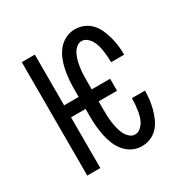

<svg xmlns="http://www.w3.org/2000/svg" viewBox="-130 -654 761 777"><g transform="rotate(-30 250.0 -265.0)"><path d="M318 8Q295 8 274.5 -2Q254 -12 239.5 -29.5Q225 -47 216.5 -68Q208 -89 203.5 -111Q199 -133 197 -155.5Q195 -178 195 -200V-237H127V0H66V-530H127V-293H195V-330Q195 -352 197 -374.5Q199 -397 203.5 -419Q208 -441 216.5 -462Q225 -483 239.5 -500.5Q254 -518 274.5 -528Q295 -538 318 -538Q339 -538 358.5 -530Q378 -522 392.5 -506.5Q407 -491 415.5 -471.5Q424 -452 429.5 -432Q435 -412 437.5 -391Q440 -370 440 -349H379Q379 -363 378 -376Q377 -389 375 -402.5Q373 -416 369.5 -429Q366 -442 359.5 -453.5Q353 -465 342 -474Q331 -483 318 -483Q303 -483 291.5 -472Q280 -461 274 -447.5Q268 -434 264.5 -419.5Q261 -405 259 -390Q257 -375 256.5 -360Q256 -345 256 -330V-293H342V-237H256V-200Q256 -185 256.5 -170Q257 -155 259 -140Q261 -125 264.5 -110.5Q268 -96 274 -82.5Q280 -69 291.5 -58Q303 -47 318 -47Q331 -47 342 -56Q353 -65 359.5 -76.5Q366 -88 369.5 -101Q373 -114 375 -127.5Q377 -141 378 -154Q379 -167 379 -181H440Q440 -160 437.5 -139Q435 -118 429.5 -98Q424 -78 415.5 -58.5Q407 -39 392.5 -23.5Q378 -8 358.5 0Q339 8 318 8Z"/></g></svg>

Font: Iosevka Term Light
Style: Regular
Weight: 300
Monospace: yes
Designer: Belleve Invis
Foundry: Belleve Invis
Version: Version 9.0.1; ttfautohint (v1.8.3)